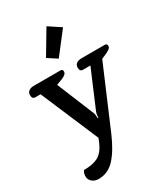

<svg xmlns="http://www.w3.org/2000/svg" viewBox="-239 -885 1065 1218"><g transform="rotate(-30 293.5 -275.5)"><path d="M206 -605 309 -778 397 -720 274 -561ZM47 170Q47 149 59 131Q125 131 163.5 110.5Q202 90 228 32L241 0L61 -423H23Q0 -423 0 -451Q0 -471 14 -481Q28 -491 52 -491H246Q262 -491 262 -474Q262 -453 226 -439L182 -422L293 -152Q297 -143 298 -128.5Q299 -114 299 -110H304Q304 -115 305.5 -129Q307 -143 311 -152L426 -423H372Q349 -423 349 -451Q349 -471 363 -481Q377 -491 401 -491H571Q587 -491 587 -474Q587 -463 577.5 -455Q568 -447 551 -439L512 -422L324 19Q281 119 231.5 173Q182 227 113 227Q85 227 66 211.5Q47 196 47 170Z"/></g></svg>

Font: Maitree Semibold
Style: Regular
Weight: 600
Designer: CadsonDemak Team
Foundry: CadsonDemak
Version: Version 1.000